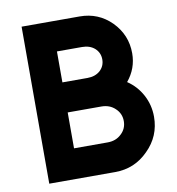

<svg xmlns="http://www.w3.org/2000/svg" viewBox="-79 -771 775 843"><g transform="rotate(-10 308.0 -350.0)"><path d="M207 -294H357Q394 -294 418 -271Q443 -248 443 -214Q443 -180 418 -157Q394 -134 357 -134H207ZM207 -566H319Q353 -566 375 -547Q397 -527 397 -497Q397 -467 375 -447Q353 -428 319 -428H207ZM73 -700V0H367Q454 0 515 -62Q577 -123 577 -210Q577 -262 553 -307Q529 -352 487 -380Q531 -433 531 -501Q531 -583 473 -642Q415 -700 332 -700Z"/></g></svg>

Font: Unageo
Style: Bold
Weight: 700
Designer: Richard Sepsi
Foundry: Richard Sepsi
Version: Version 2.000